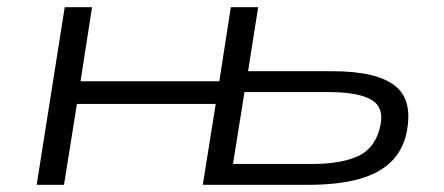

<svg xmlns="http://www.w3.org/2000/svg" viewBox="-20 -514 1235 534"><path d="M82 0 160 -494H236L204 -288H590L622 -494H698L670 -316H903Q1030 -316 1081 -273.5Q1132 -231 1108 -133Q1094 -85 1059 -56Q1024 -27 969 -13.5Q914 0 837 0H544L580 -225H194L158 0ZM628 -58H849Q926 -58 973 -78.5Q1020 -99 1035 -153Q1052 -211 1016 -234.5Q980 -258 892 -258H660Z"/></svg>

Font: Nunito Sans 7pt Expanded Light
Style: Italic
Weight: 300
Width: 7
Italic angle: -9°
Designer: Vernon Adams
Foundry: Vernon Adams
Version: Version 3.101;gftools[0.9.27]